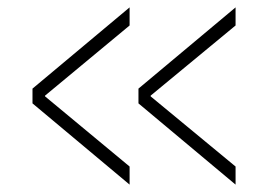

<svg xmlns="http://www.w3.org/2000/svg" viewBox="-20 -550 756 520"><path d="M618 -481 388 -291V-289L618 -99V-50L355 -270V-310L618 -530ZM331 -481 102 -291V-289L331 -99V-50L68 -270V-310L331 -530Z"/></svg>

Font: M PLUS 1p Light
Style: Regular
Weight: 300
Version: Version 1.061